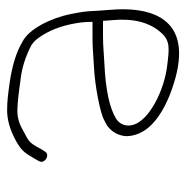

<svg xmlns="http://www.w3.org/2000/svg" viewBox="-12 -522 532 549"><g transform="rotate(90 254.5 -248.0)"><path d="M40 -276C40 -280 39.4 -288.8 38.1 -302.5C32.5 -363 44.5 -409.7 74.3 -442.6C97.9 -468.7 119.2 -465.7 170.6 -459.2C228.6 -451.9 298.2 -420.9 326.7 -383.1C347.4 -355.6 341.2 -327.7 320.7 -314C290.3 -294.8 237.5 -283.4 162.4 -280C132.6 -278.6 113.7 -276 82.5 -276ZM43 -246H87.5C119.5 -246 139.1 -248.6 169.4 -250C226.6 -252.6 303.9 -268.3 323.5 -279L340 -288C358.5 -301.8 368.4 -320.2 369.9 -343C368.7 -393.6 330.2 -434.6 254.4 -466C55.4 -544.6 -5.6 -445.9 9.1 -289.3C14.1 -236.1 9.5 -239.5 20.6 -184.2C32.1 -126.6 63.5 -64.2 99.3 -46C128.5 -28.5 167.7 -16.2 217 -9.1C249.7 -4.4 273.6 -2 288.7 -2C318.9 -0.5 350.6 -9 383.9 -27.5C415.4 -45 419 -55.9 434.5 -81L440.7 -92C451.4 -108 424.1 -125.7 414.5 -111L407.3 -100C386.4 -60.2 385.5 -65.3 347.5 -44.2C331 -35 313.1 -30.7 293.9 -31.2C274.6 -31.7 246.8 -34.7 210.3 -40C176.5 -43.5 143.1 -53.8 110.2 -71C102.7 -75.7 96 -82 90 -90C68.5 -119.2 54 -155.8 46.7 -200C44.2 -214.7 43 -230 43 -246Z"/></g></svg>

Font: MewTooHand
Style: Lta
Weight: 400
Designer: Mew Too, Robert Jablonski
Version: Version 0.77